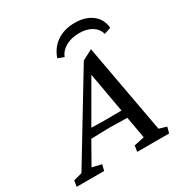

<svg xmlns="http://www.w3.org/2000/svg" viewBox="-216 -883 959 1012"><g transform="rotate(-30 263.5 -377.0)"><path d="M246.1 -624 209 -637.7Q227.5 -692.9 272.5 -723.4Q317.4 -753.9 380.9 -753.9Q445.3 -753.9 485.8 -723.1Q526.4 -692.4 531.2 -637.7L490.2 -624Q481.9 -657.2 451.2 -676.3Q420.4 -695.3 375 -695.3Q327.1 -695.3 293 -676.3Q258.8 -657.2 246.1 -624ZM-41 0 -35.2 -36.1 16.6 -49.8 324.2 -557.6 386.7 -590.8 485.4 -49.8 531.2 -36.1 521.5 0H327.1L333 -36.1L395.5 -49.8L372.1 -181.6Q295.9 -183.6 264.6 -183.6Q244.6 -183.6 204.3 -182.4Q164.1 -181.2 152.3 -180.7L78.1 -49.8L134.8 -36.1L126 0ZM274.4 -229.5Q293.9 -229.5 324 -230Q354 -230.5 364.3 -230.5L321.3 -472.7L181.6 -231.4Q230.5 -229.5 274.4 -229.5Z"/></g></svg>

Font: Crimson Pro
Style: Italic
Weight: 400
Italic angle: -12°
Designer: Jacques Le Bailly
Foundry: Baron von Fonthausen
Version: Version 1.003